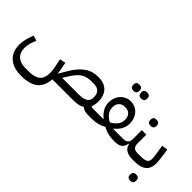

<svg xmlns="http://www.w3.org/2000/svg" viewBox="-27 -1409 2350 2350"><g transform="rotate(45 1148.0 -234.0)"><path d="M323 240Q187 240 113 173Q39 106 39 -15Q39 -60 51.5 -112.5Q64 -165 86 -217L155 -196Q135 -156 123.5 -113Q112 -70 112 -34Q112 47 159 91.5Q206 136 291 136H354Q457 136 504.5 94.5Q552 53 552 -37Q552 -48 551 -61Q550 -74 547.5 -92Q545 -110 540.5 -135Q536 -160 528 -195L518 -240L595 -256L604 -210Q612 -172 616.5 -145Q621 -118 623 -98H625L681 -193Q718 -258 756.5 -301.5Q795 -345 835 -371.5Q875 -398 917.5 -409Q960 -420 1006 -420Q1107 -420 1162 -364.5Q1217 -309 1217 -211Q1217 -179 1212 -152.5Q1207 -126 1198 -104Q1209 -100 1221.5 -99Q1234 -98 1250 -98H1272V-22L1250 0Q1212 0 1186 -7Q1160 -14 1137 -33Q1082 0 984 0H626Q617 124 543 182Q469 240 323 240ZM984 -98Q1062 -98 1101.5 -121.5Q1141 -145 1141 -205Q1141 -263 1110.5 -292.5Q1080 -322 1021 -322H991Q950 -322 917 -315.5Q884 -309 855 -292Q826 -275 799 -245.5Q772 -216 743 -170L700 -103L703 -98Z M1250 -76 1272 -98H1410L1412 -102Q1363 -142 1337.5 -188Q1312 -234 1312 -291Q1312 -332 1325.5 -368Q1339 -404 1363 -431Q1387 -458 1421 -474Q1455 -490 1496 -490Q1537 -490 1571 -474.5Q1605 -459 1629 -432Q1653 -405 1666.5 -368.5Q1680 -332 1680 -291Q1680 -234 1655 -188Q1630 -142 1581 -102L1583 -98H1722V-22L1700 0H1686Q1635 0 1587 -11.5Q1539 -23 1497 -49Q1454 -23 1406 -11.5Q1358 0 1307 0H1250ZM1496 -125Q1547 -153 1576.5 -190.5Q1606 -228 1606 -279Q1606 -331 1577.5 -361Q1549 -391 1502 -391H1491Q1444 -391 1415.5 -361Q1387 -331 1387 -279Q1387 -228 1416 -190.5Q1445 -153 1496 -125ZM1555 -603Q1534 -603 1521 -615.5Q1508 -628 1508 -655Q1508 -683 1521 -695.5Q1534 -708 1555 -708H1568Q1588 -708 1601 -695.5Q1614 -683 1614 -655Q1614 -628 1601 -615.5Q1588 -603 1568 -603ZM1420 -603Q1399 -603 1386 -615.5Q1373 -628 1373 -655Q1373 -683 1386 -695.5Q1399 -708 1420 -708H1433Q1453 -708 1466 -695.5Q1479 -683 1479 -655Q1479 -628 1466 -615.5Q1453 -603 1433 -603Z M1700 -76 1722 -98H1756Q1840 -98 1840 -180V-335H1918V-180Q1918 -98 2000 -98H2036V-22L2014 0Q1942 0 1901.5 -25.5Q1861 -51 1849 -105H1844Q1832 -47 1799.5 -23.5Q1767 0 1700 0ZM1872 -448Q1851 -448 1838 -460.5Q1825 -473 1825 -500Q1825 -528 1838 -540.5Q1851 -553 1872 -553H1885Q1905 -553 1918 -540.5Q1931 -528 1931 -500Q1931 -473 1918 -460.5Q1905 -448 1885 -448Z M2014 -76 2036 -98H2054Q2120 -98 2149 -114Q2178 -130 2178 -175Q2178 -192 2175.5 -219Q2173 -246 2165 -291L2151 -376L2228 -388L2241 -303Q2247 -258 2250.5 -227Q2254 -196 2254 -175Q2254 -86 2203.5 -43Q2153 0 2054 0H2014ZM2170 203Q2149 203 2136 190.5Q2123 178 2123 151Q2123 123 2136 110.5Q2149 98 2170 98H2183Q2203 98 2216 110.5Q2229 123 2229 151Q2229 178 2216 190.5Q2203 203 2183 203Z"/></g></svg>

Font: IBM Plex Sans Arabic Text
Style: Regular
Weight: 450
Designer: Mike Abbink, Paul van der Laan, Pieter van Rosmalen, Wael Morcos, Khajak Apelian
Foundry: Bold Monday
Version: Version 1.2